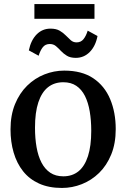

<svg xmlns="http://www.w3.org/2000/svg" viewBox="-20 -918 624 949"><path d="M32 -278.5Q32 -349 54.2 -403.2Q76.5 -457.5 114.2 -494.5Q152 -531.5 199.5 -550.2Q247 -569 297.5 -569Q385 -569 441 -531.2Q497 -493.5 524.5 -428Q552 -362.5 552 -280Q552 -209 529.8 -154.5Q507.5 -100 469.8 -63.2Q432 -26.5 384.5 -7.8Q337 11 286 11Q221 11 173 -10.8Q125 -32.5 94 -71.8Q63 -111 47.5 -163.8Q32 -216.5 32 -278.5ZM293 -46.5Q337 -46.5 367.8 -71.2Q398.5 -96 414.8 -146.2Q431 -196.5 431 -271.5Q431 -323.5 423.5 -367.5Q416 -411.5 399.8 -443.8Q383.5 -476 357.2 -493.8Q331 -511.5 293 -511.5Q248.5 -511.5 217.2 -486.8Q186 -462 169.5 -412.2Q153 -362.5 153 -286.5Q153 -234 160.8 -190.2Q168.5 -146.5 185.2 -114.2Q202 -82 228.5 -64.2Q255 -46.5 293 -46.5ZM122.5 -669Q133 -719.5 161.2 -748Q189.5 -776.5 229.5 -776.5Q257.5 -776.5 275 -766.2Q292.5 -756 305.2 -742.8Q318 -729.5 330 -719Q342 -708.5 358.5 -708.5Q380 -708.5 392.8 -724.5Q405.5 -740.5 413.5 -766.5L462 -740Q452.5 -690.5 423.8 -661.2Q395 -632 354.5 -632Q327.5 -632 310.5 -642.5Q293.5 -653 281.2 -666.2Q269 -679.5 256.5 -690Q244 -700.5 226 -700.5Q204 -700.5 191.5 -684.5Q179 -668.5 171 -642.5ZM447 -898V-825H150V-898Z"/></svg>

Font: Merriweather 20pt Medium
Style: Regular
Weight: 500
Version: Version 2.100